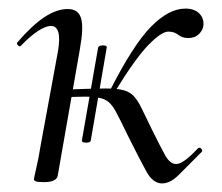

<svg xmlns="http://www.w3.org/2000/svg" viewBox="-20 -416 517 447"><path d="M357.2 11Q336 11 320.8 -16.7Q305.6 -44.4 278.8 -98Q260 -137 249.3 -157Q238.6 -177 224.3 -184Q210 -191 179 -191Q167.2 -191 152.9 -190.5Q138.6 -190 120.2 -189L123 -207Q192.4 -210 226.6 -210Q253 -210 267.7 -206Q282.4 -202 291.7 -192Q301 -182 310.1 -163Q319.2 -144 334.4 -113Q352.6 -76.2 364.1 -55.2Q375.6 -34.2 389.8 -34.2Q399.2 -34.2 411.7 -43.6Q424.2 -53 440.6 -70.4Q444.6 -74.2 448.6 -69.8Q452.6 -65.4 449.4 -62.2Q415.6 -28.4 396 -8.7Q376.4 11 357.2 11ZM82.4 8Q68.2 8 63.6 6.3Q59 4.6 59 1.6Q59 -1.6 64.5 -24.8Q70 -48 74 -74L115 -297Q124.8 -355.6 98.4 -355.6Q86.8 -355.6 68.7 -344Q50.6 -332.4 29.2 -310Q26.2 -306 21.8 -310.5Q17.4 -315 21.2 -318.2Q54.8 -357.2 83.4 -376.1Q112 -395 137.6 -395Q162.4 -395 168.8 -373.3Q175.2 -351.6 165.6 -299.4L114.4 -7.2Q111.8 8 82.4 8ZM246.6 -201 235.4 -204Q290.2 -312 331.7 -354Q373.2 -396 411.4 -396Q433 -396 444.1 -384.5Q455.2 -373 453.6 -356.8Q452.4 -345.8 443.1 -336.6Q433.8 -327.4 418.4 -327.4Q404.4 -327.4 395.1 -334.9Q385.8 -342.4 372 -342.4Q356 -342.4 325.7 -311.5Q295.4 -280.6 246.6 -201ZM191.4 -89Q191.2 -85.6 185.7 -84.4Q180.2 -83.2 175.3 -84.4Q170.4 -85.6 170.6 -89L208.4 -305Q209.6 -308.6 214.7 -309.8Q219.8 -311 224.7 -309.8Q229.6 -308.6 228.4 -305Z"/></svg>

Font: Cormorant Infant Light
Style: Italic
Weight: 300
Italic angle: -10°
Designer: Christian Thalmann (Catharsis Fonts)
Foundry: Catharsis Fonts
Version: Version 4.001